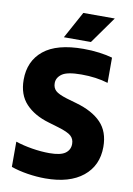

<svg xmlns="http://www.w3.org/2000/svg" viewBox="-102 -1014 755 1087"><g transform="rotate(10 275.0 -470.0)"><path d="M236.5 10Q187 10 134.5 1.8Q82 -6.5 39.5 -21.5V-166.5Q83 -152 135 -143.5Q187 -135 234.5 -135Q299 -135 326 -154.8Q353 -174.5 353 -208.5Q353 -237 333.8 -254.2Q314.5 -271.5 259 -288L202 -305Q117 -329.5 68.2 -381.5Q19.5 -433.5 19.5 -519.5Q19.5 -627 95 -688.5Q170.5 -750 323 -750Q371.5 -750 414.8 -744.2Q458 -738.5 490.5 -729V-584Q422 -605 337 -605Q256 -605 226 -583.8Q196 -562.5 196 -531Q196 -504 212.8 -488Q229.5 -472 278 -457L335 -440.5Q430.5 -413.5 480.2 -361.8Q530 -310 530 -222.5Q530 -115 452.8 -52.5Q375.5 10 236.5 10ZM202 -795.5 286.5 -950H467.5L357.5 -795.5Z"/></g></svg>

Font: Encode Sans Semi Condensed ExtraBold
Style: Regular
Weight: 800
Width: 4
Designer: Multiple Designers
Foundry: Impallari Type
Version: Version 3.000; ttfautohint (v1.8.3) -l 8 -r 50 -G 200 -x 14 